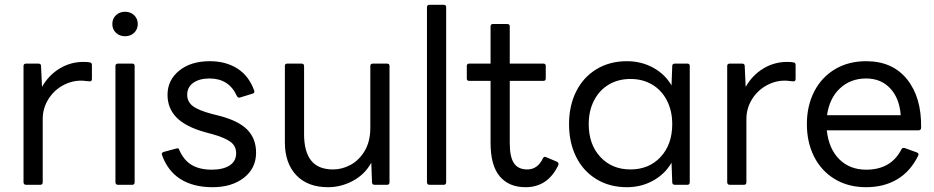

<svg xmlns="http://www.w3.org/2000/svg" viewBox="-20 -770 3892 800"><path d="M89 0Q78 0 78 -11V-495Q78 -505 89 -505H140Q151 -505 151 -495L155 -408Q183 -457 228.5 -484.5Q274 -512 327 -512Q347 -512 354 -510Q363 -509 363 -499V-441Q363 -431 354 -431Q348 -431 337.5 -432.5Q327 -434 318 -434Q277 -434 240 -413Q203 -392 180.5 -355Q158 -318 158 -274V-11Q158 0 148 0Z M448 -670Q448 -692 463 -706.5Q478 -721 501 -721Q524 -721 539 -706.5Q554 -692 554 -670Q554 -648 539 -633.5Q524 -619 501 -619Q478 -619 463 -633.5Q448 -648 448 -670ZM472 0Q461 0 461 -11V-495Q461 -505 472 -505H531Q541 -505 541 -495V-11Q541 0 531 0Z M655 -124 654 -128Q654 -134 662 -137L714 -151Q716 -152 719 -152Q726 -152 727 -145Q746 -102 779 -82.5Q812 -63 863 -63Q909 -63 936.5 -80.5Q964 -98 964 -132Q964 -161 941 -178.5Q918 -196 865 -211L835 -219Q753 -242 715.5 -280.5Q678 -319 678 -375Q678 -436 726.5 -475.5Q775 -515 854 -515Q921 -515 969 -484.5Q1017 -454 1039 -393Q1040 -391 1040 -388Q1040 -385 1038 -383Q1036 -381 1033 -380L981 -364Q979 -363 976 -363Q971 -363 967 -370Q934 -443 853 -443Q811 -443 785.5 -425Q760 -407 760 -375Q760 -346 783.5 -328Q807 -310 864 -295L892 -288Q974 -267 1010.5 -229.5Q1047 -192 1047 -134Q1047 -69 996.5 -29.5Q946 10 866 10Q786 10 732.5 -23.5Q679 -57 655 -124Z M1167 -177V-495Q1167 -505 1177 -505H1236Q1247 -505 1247 -495V-211Q1247 -138 1276.5 -101Q1306 -64 1368 -64Q1406 -64 1441.5 -83.5Q1477 -103 1500 -142Q1523 -181 1523 -238V-495Q1523 -505 1534 -505H1593Q1603 -505 1603 -495V-11Q1603 0 1593 0H1541Q1530 0 1530 -11L1527 -92Q1500 -43 1450.5 -16.5Q1401 10 1347 10Q1262 10 1214.5 -40Q1167 -90 1167 -177Z M1770 0Q1759 0 1759 -11V-740Q1759 -750 1770 -750H1829Q1839 -750 1839 -740V-11Q1839 0 1829 0Z M2024 -175V-433H1935Q1925 -433 1925 -443V-495Q1925 -505 1935 -505H2024V-660Q2024 -670 2034 -670H2093Q2104 -670 2104 -660V-505H2244Q2254 -505 2254 -495V-443Q2254 -433 2244 -433H2104V-173Q2104 -116 2121.5 -90Q2139 -64 2177 -64Q2220 -64 2242 -110Q2247 -120 2256 -115L2301 -96Q2311 -91 2305 -79Q2261 10 2170 10Q2100 10 2062 -35.5Q2024 -81 2024 -175Z M2351 -253Q2351 -329 2380.5 -388.5Q2410 -448 2465 -481.5Q2520 -515 2592 -515Q2652 -515 2701.5 -488Q2751 -461 2778 -414L2781 -495Q2781 -505 2792 -505H2844Q2854 -505 2854 -495V-11Q2854 0 2844 0H2792Q2781 0 2781 -11L2778 -92Q2751 -45 2701.5 -17.5Q2652 10 2592 10Q2520 10 2465 -23.5Q2410 -57 2380.5 -116.5Q2351 -176 2351 -253ZM2781 -253Q2781 -308 2759 -351Q2737 -394 2697.5 -417.5Q2658 -441 2607 -441Q2556 -441 2516.5 -417.5Q2477 -394 2455 -351Q2433 -308 2433 -253Q2433 -168 2481.5 -116Q2530 -64 2607 -64Q2684 -64 2732.5 -116Q2781 -168 2781 -253Z M3021 0Q3010 0 3010 -11V-495Q3010 -505 3021 -505H3072Q3083 -505 3083 -495L3087 -408Q3115 -457 3160.5 -484.5Q3206 -512 3259 -512Q3279 -512 3286 -510Q3295 -509 3295 -499V-441Q3295 -431 3286 -431Q3280 -431 3269.5 -432.5Q3259 -434 3250 -434Q3209 -434 3172 -413Q3135 -392 3112.5 -355Q3090 -318 3090 -274V-11Q3090 0 3080 0Z M3342 -253Q3342 -329 3372.5 -388.5Q3403 -448 3459 -481.5Q3515 -515 3589 -515Q3699 -515 3759.5 -439.5Q3820 -364 3818 -238Q3818 -227 3807 -227H3425Q3433 -151 3476.5 -107Q3520 -63 3589 -63Q3693 -63 3736 -148Q3740 -156 3750 -153L3800 -135Q3805 -133 3806.5 -129.5Q3808 -126 3806 -122Q3774 -56 3718.5 -23Q3663 10 3589 10Q3514 10 3458 -24Q3402 -58 3372 -117.5Q3342 -177 3342 -253ZM3426 -290H3733Q3728 -360 3689.5 -401.5Q3651 -443 3589 -443Q3524 -443 3480 -402Q3436 -361 3426 -290Z"/></svg>

Font: LINE Seed Sans TH
Style: Regular
Weight: 400
Designer: Dalton Maag Ltd | Thai characters by Cadson Demak Co.,Ltd.
Foundry: Dalton Maag Ltd
Version: Version 1.002